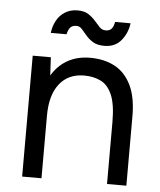

<svg xmlns="http://www.w3.org/2000/svg" viewBox="-51 -747 660 791"><g transform="rotate(5 279.0 -351.0)"><path d="M70 0V-500H145L149 -425Q174 -467 214 -489.5Q254 -512 307 -512Q366 -512 409.5 -488.5Q453 -465 477.5 -414Q502 -363 501 -280V0H421V-256Q421 -330 404 -369Q387 -408 357 -422.5Q327 -437 289 -437Q223 -437 186.5 -390.5Q150 -344 150 -259V0ZM360 -566Q331 -566 313 -577Q295 -588 283.5 -602Q272 -616 262 -627Q252 -638 239 -638Q223 -638 214.5 -629.5Q206 -621 201 -600H136Q139 -627 151.5 -650.5Q164 -674 186.5 -688Q209 -702 238 -702Q266 -702 283 -691Q300 -680 312 -666Q324 -652 334.5 -641Q345 -630 360 -630Q377 -630 385 -640Q393 -650 396 -668H460Q455 -628 430 -597Q405 -566 360 -566Z"/></g></svg>

Font: Figtree
Style: Regular
Weight: 400
Designer: Erik Kennedy
Foundry: Erik Kennedy
Version: Version 2.002